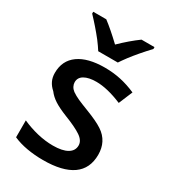

<svg xmlns="http://www.w3.org/2000/svg" viewBox="-189 -863 864 970"><g transform="rotate(30 243.0 -378.0)"><path d="M43.5 -22V-120.6Q86.4 -101.1 133.5 -89.8Q180.7 -78.6 224.6 -78.6Q279.8 -78.6 308.8 -95.7Q337.9 -112.8 337.9 -144Q337.9 -172.4 305.4 -194.1Q272.9 -215.8 208.5 -240.7Q160.6 -259.8 133.8 -277.1Q106.9 -294.4 89.8 -317.4Q69.8 -335 60.1 -355.5Q50.3 -376 50.3 -401.9Q50.3 -474.1 104.2 -512.7Q158.2 -551.3 256.8 -551.3Q305.7 -551.3 349.9 -541.7Q394 -532.2 439.5 -512.2L405.8 -431.6Q319.3 -467.8 255.4 -467.8Q211.4 -467.8 186 -453.4Q160.6 -439 160.6 -411.6Q160.6 -399.4 166.7 -387.7Q172.9 -376 184.6 -367.2Q202.1 -355 225.1 -344.7Q248 -334.5 290 -318.4Q352.1 -294.4 384.3 -273.2Q416.5 -252 432.1 -221.2Q447.3 -191.9 447.3 -152.8Q447.3 -71.8 389.4 -31Q331.5 9.8 218.3 9.8Q169.9 9.8 124.8 2Q79.6 -5.9 43.5 -22ZM151.4 -654.8Q111.8 -705.1 64 -755.4V-766.1H140.1Q184.1 -732.9 242.2 -677.7Q295.4 -729.5 345.7 -766.1H421.4V-755.4Q366.7 -696.8 330.6 -649.4Q309.6 -621.1 299.8 -606H185.5Q172.4 -627 151.4 -654.8Z"/></g></svg>

Font: Viking Open Sans Light
Style: Bold
Weight: 600
Foundry: Ascender Corporation
Version: Version 2.001